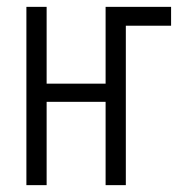

<svg xmlns="http://www.w3.org/2000/svg" viewBox="-20 -540 540 560"><path d="M57 0V-520H116V-296H288V-520H479V-465H347V0H288V-243H116V0Z"/></svg>

Font: Iosevka Light
Style: Regular
Weight: 300
Monospace: yes
Designer: Belleve Invis
Foundry: Belleve Invis
Version: Version 32.5.0; ttfautohint (v1.8.4)